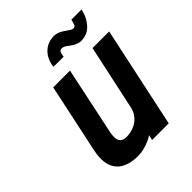

<svg xmlns="http://www.w3.org/2000/svg" viewBox="-192 -780 898 898"><g transform="rotate(-45 257.0 -331.0)"><path d="M428 -665 426 -657Q424 -648 420.5 -638.5Q417 -629 406 -629Q400 -629 392.5 -633.5Q385 -638 381 -641Q372 -647 366.5 -651Q361 -655 353 -659Q339 -667 322 -668.5Q305 -670 287 -665Q266 -659 250.5 -645.5Q235 -632 226 -614Q217 -596 214 -576L213 -568H280L281 -576Q283 -587 286.5 -594.5Q290 -602 302 -602Q307 -602 313.5 -599.5Q320 -597 326 -592Q331 -589 340 -582Q349 -575 355 -572Q363 -568 372 -565Q381 -562 391 -562Q432 -562 458.5 -591Q485 -620 493 -657L495 -665ZM303 -26 297 0H407L514 -501H404L334 -176Q330 -158 321 -144Q312 -130 299 -119.5Q286 -109 270 -103Q254 -97 237 -95Q209 -92 196 -101Q183 -110 181.5 -126.5Q180 -143 183 -160L255 -501H144L71 -158Q63 -119 66 -91Q69 -63 81 -44Q93 -25 111 -14Q129 -3 151 2Q173 7 196 7Q218 7 239.5 1.5Q261 -4 278 -12Q295 -20 303 -26Z"/></g></svg>

Font: Advent Pro
Style: Bold Italic
Weight: 700
Italic angle: -12°
Designer: VivaRado, Andreas Kalpakidis
Foundry: VivaRado, Andreas Kalpakidis
Version: Version 3.000